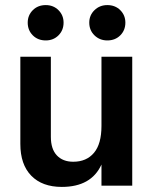

<svg xmlns="http://www.w3.org/2000/svg" viewBox="-20 -730 605 755"><path d="M402 -571Q372 -571 351.5 -591Q331 -611 331 -641Q331 -670 351.5 -690Q372 -710 402 -710Q433 -710 453 -690Q473 -670 473 -641Q473 -611 453 -591Q433 -571 402 -571ZM160 -571Q129 -571 109 -591Q89 -611 89 -641Q89 -670 109 -690Q129 -710 160 -710Q190 -710 210 -690Q230 -670 230 -641Q230 -611 210 -591Q190 -571 160 -571ZM379 -507H500V0H379V-83Q339 5 223 5Q146 5 103 -39Q60 -83 60 -164V-507H180V-192Q180 -144 203.5 -119Q227 -94 268 -94Q320 -94 349.5 -129Q379 -164 379 -235Z"/></svg>

Font: Hind SemiBold
Style: Regular
Weight: 600
Designer: Manushi Parikh, Satya Rajpurohit
Foundry: Indian Type Foundry
Version: Version 2.001;PS 1.0;hotconv 1.0.79;makeotf.lib2.5.61930; tt